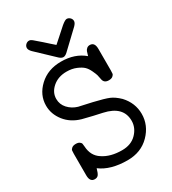

<svg xmlns="http://www.w3.org/2000/svg" viewBox="-196 -908 917 1023"><g transform="rotate(-30 262.5 -396.5)"><path d="M52 -30V-162Q52 -175 53 -182Q54 -189 62.5 -196Q71 -203 87 -203Q102 -203 110 -197Q118 -191 119 -185Q120 -179 121 -168Q124 -109 168 -81Q214 -50 285 -50Q341 -50 374 -84Q407 -118 407 -161Q407 -250 296 -274Q247 -284 181 -301Q121 -318 86.5 -362Q52 -406 52 -458Q52 -524 104.5 -573Q157 -622 238 -622Q323 -622 378 -575Q383 -593 386 -601Q389 -609 396.5 -615.5Q404 -622 415 -622Q445 -622 445 -581V-449Q445 -436 444 -429Q443 -422 434.5 -415Q426 -408 410 -408Q380 -408 376 -436Q373 -453 370.5 -462Q368 -471 358 -492.5Q348 -514 335 -526.5Q322 -539 296 -550Q270 -561 237 -561Q185 -561 151 -531.5Q117 -502 117 -462Q117 -428 140 -403Q163 -378 197 -368L278 -350Q342 -335 368.5 -324Q395 -313 424 -285Q472 -233 472 -166Q472 -96 419.5 -42.5Q367 11 284 11Q180 11 119 -35Q112 -9 104.5 1Q97 11 82 11Q52 11 52 -30ZM146 -804Q155 -804 164.5 -796.5Q174 -789 208 -759Q226 -743 238 -732L262 -711Q265 -714 271 -719Q277 -724 297.5 -742.5Q318 -761 345 -785Q368 -804 378 -804Q389 -804 398 -795.5Q407 -787 407 -775Q407 -763 392 -748Q299 -659 286 -647.5Q273 -636 262 -636Q251 -636 238 -647.5Q225 -659 132 -748Q117 -763 117 -775Q117 -787 126 -795.5Q135 -804 146 -804Z"/></g></svg>

Font: CMU Typewriter Text
Style: Regular
Weight: 500
Monospace: yes
Version: Version 0.7.0